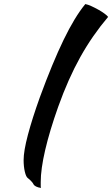

<svg xmlns="http://www.w3.org/2000/svg" viewBox="-20 -850 551 943"><path d="M96 -64Q96 -108 117 -187.5Q138 -267 176 -373Q238 -542 292.5 -654.5Q347 -767 399 -830Q411 -828 428.5 -820Q446 -812 463 -802.5Q480 -793 493.5 -783Q507 -773 511 -767Q433 -675 374 -569Q315 -463 266 -326Q224 -208 202 -113.5Q180 -19 180 44Q180 61 180 65Q180 69 181 73Q167 71 157 66Q147 61 144 54Q142 49 133 39.5Q124 30 117 25Q108 19 102 -6.5Q96 -32 96 -64Z"/></svg>

Font: Sweet Mavka Script
Style: Regular
Weight: 500
Designer: Pablo Impallari/Anastassiya Vishnevskaya
Foundry: Pablo Impallari/ Anastassiya Vishnevskaya
Version: Version 2.0/www.impallari.com/   behance.net/sweetcherry